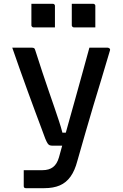

<svg xmlns="http://www.w3.org/2000/svg" viewBox="-20 -783 640 1003"><path d="M542 -534Q547 -534 552 -530Q557 -526 554 -518Q532 -442 510 -370.5Q488 -299 467 -228.5Q446 -158 425.5 -87Q405 -16 384 58Q371 108 348.5 139.5Q326 171 292.5 185.5Q259 200 211 200Q200 200 184 200Q168 200 153.5 200Q139 200 128.5 200Q118 200 115 200Q110 200 107 197.5Q104 195 104 189V106H120Q141 106 161 106Q181 106 202 106Q236 106 257 90Q278 74 288 39Q295 14 307.5 -31.5Q320 -77 337 -137.5Q354 -198 373 -266Q392 -334 411 -403Q430 -472 447 -534Q458 -534 469.5 -534Q481 -534 493 -534Q505 -534 517.5 -534Q530 -534 542 -534ZM145 -534Q154 -534 158 -531.5Q162 -529 164 -521Q184 -459 201.5 -405.5Q219 -352 235 -306.5Q251 -261 264 -222.5Q277 -184 288 -151Q299 -118 306 -90H354L335 -22H254Q245 -22 239 -24.5Q233 -27 228 -35Q223 -43 216 -60Q210 -77 196 -114Q182 -151 163.5 -201Q145 -251 124 -308.5Q103 -366 82.5 -424Q62 -482 44 -534Q56 -534 68.5 -534Q81 -534 93.5 -534Q106 -534 119 -534Q132 -534 145 -534ZM144 -763Q172 -763 200 -763Q228 -763 256 -763Q260 -763 262 -761.5Q264 -760 265.5 -758Q267 -756 267 -752V-640Q239 -640 211 -640Q183 -640 155 -640Q152 -640 149.5 -641.5Q147 -643 145.5 -645.5Q144 -648 144 -651ZM355 -763Q383 -763 411 -763Q439 -763 467 -763Q471 -763 473 -761.5Q475 -760 476.5 -758Q478 -756 478 -752V-640Q450 -640 422 -640Q394 -640 366 -640Q363 -640 360.5 -641.5Q358 -643 356.5 -645.5Q355 -648 355 -651Z"/></svg>

Font: Recursive Medium
Style: Regular
Weight: 500
Version: Version 1.085